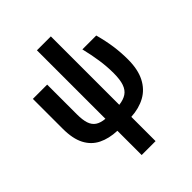

<svg xmlns="http://www.w3.org/2000/svg" viewBox="-271 -907 1295 1295"><g transform="rotate(-45 376.0 -259.5)"><path d="M445.3 -758.8V-106Q489.3 -111.3 516.6 -129.6Q543.9 -147.9 556.9 -185.1Q569.8 -222.2 569.8 -283.7Q569.8 -348.1 560.1 -412.8Q550.3 -477.5 533.7 -546.4H666Q686 -472.2 694.8 -409.2Q703.6 -346.2 703.6 -281.7Q703.6 -185.5 671.4 -122.6Q639.2 -59.6 581.1 -27.6Q522.9 4.4 445.3 8.8V240.2H312.5V8.8Q235.4 5.9 179 -22Q122.6 -49.8 92 -108.2Q61.5 -166.5 61.5 -261.2V-546.4H197.8V-262.7Q197.8 -209.5 208.7 -176.3Q219.7 -143.1 244.9 -126.2Q270 -109.4 312.5 -105.5V-758.8Z"/></g></svg>

Font: Open Sans SemiCondensed
Style: Bold
Weight: 700
Width: 4
Designer: Monotype Design Team
Foundry: Monotype Imaging Inc.
Version: Version 3.003